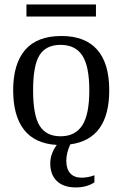

<svg xmlns="http://www.w3.org/2000/svg" viewBox="-20 -630 540 847"><path d="M461.9 -231.9Q461.9 -16.1 290 6.8Q272.5 44.9 272.5 79.1Q272.5 115.2 289.8 134.5Q307.1 153.8 339.8 153.8Q369.1 153.8 396.5 143.1V174.3Q363.3 196.8 314.5 196.8Q260.3 196.8 231 168.7Q201.7 140.6 201.7 90.8Q201.7 48.3 230.5 9.3Q134.3 3.9 86.2 -57.4Q38.1 -118.7 38.1 -231.9Q38.1 -348.1 90.8 -409.7Q143.6 -471.2 251 -471.2Q355.5 -471.2 408.7 -410.9Q461.9 -350.6 461.9 -231.9ZM374 -231.9Q374 -337.4 343.3 -384.8Q312.5 -432.1 247.1 -432.1Q183.1 -432.1 154.5 -386.7Q126 -341.3 126 -231.9Q126 -121.1 155 -75Q184.1 -28.8 247.1 -28.8Q311.5 -28.8 342.8 -76.7Q374 -124.5 374 -231.9ZM96.7 -557.1V-610.4H403.3V-557.1Z"/></svg>

Font: Tinos
Style: Regular
Weight: 400
Designer: Steve Matteson
Foundry: Monotype Imaging Inc.
Version: Version 1.23